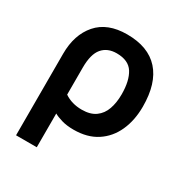

<svg xmlns="http://www.w3.org/2000/svg" viewBox="-173 -671 942 995"><g transform="rotate(30 298.5 -173.5)"><path d="M307 23Q389 23 445 -13.5Q501 -50 530 -114Q559 -178 559 -260Q559 -399 494 -471.5Q429 -544 302 -544Q185 -544 124.5 -474.5Q64 -405 64 -291V197H188V-5Q205 5 235.5 14Q266 23 307 23ZM188 -280Q188 -360 218.5 -396Q249 -432 304 -432Q375 -432 403.5 -386.5Q432 -341 432 -260Q432 -211 418.5 -172Q405 -133 374 -110.5Q343 -88 292 -88Q232 -88 188 -118Z"/></g></svg>

Font: Repo DemiBold
Style: Regular
Weight: 600
Designer: Stefan Peev
Foundry: Context Ltd
Version: Version 1.502